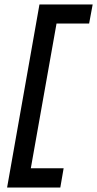

<svg xmlns="http://www.w3.org/2000/svg" viewBox="-20 -736 438 866"><path d="M12 110H252L267 23H119L235 -630H382L398 -716H158Z"/></svg>

Font: Uncut Sans Medium
Style: Italic
Weight: 500
Italic angle: -10°
Designer: Kasper Nordkvist
Foundry: Uncut Type
Version: Version 1.111;FEAKit 1.0